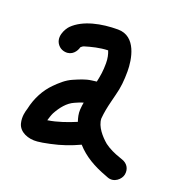

<svg xmlns="http://www.w3.org/2000/svg" viewBox="-105 -616 712 744"><g transform="rotate(20 250.5 -243.5)"><path d="M29 -50C37.4 -17.7 75.3 -2.4 112.3 -6.1C123.2 -6.9 141 -9.9 162.2 -14.5C205.8 -23.5 242.7 -36.8 278.3 -53.4C311.4 -16 355.5 8.9 406.1 27.4L415.7 31.2C445.5 43.1 471.7 18 475.2 -2.5C479.5 -27.5 466 -45.9 445.5 -52.9L435.2 -56.6C410 -65 387.1 -75.8 368.5 -89.6C344.9 -109.4 315.8 -141.7 315 -175C317.3 -200.5 321.7 -222.7 328.3 -248.9L336.2 -280.6C344.9 -312.4 348 -343.9 348 -381C348 -428.9 334.4 -521 258 -521C190.8 -521 118.4 -506.7 77.3 -465.7C64.7 -453.1 38.3 -409.3 70.1 -380.1C76.8 -373.9 85.6 -370.4 94.2 -369.2C124.1 -365.2 139.8 -389.1 144.2 -406.3C149.2 -410.7 151.4 -412.7 155.6 -414.2C184.2 -422.7 215.3 -430.8 249.6 -431.9C255.1 -418.5 259 -402.6 259 -382C259 -350.3 255.4 -329.2 249.7 -303.2C243.5 -302.4 237.2 -301.6 230.9 -300.8C203.2 -297.4 181.7 -286.9 160.5 -278.1C133.1 -266.8 110.8 -245.2 94.3 -228.7C65.2 -199.5 42.9 -159.3 32.8 -111.5C29.4 -101.2 22.1 -76.6 29 -50ZM229.8 -209.3C228.3 -201 226.8 -191 226.1 -179.6C225 -162.3 229.1 -146.3 234 -131.4C201 -117.5 159.8 -102.5 120.5 -96.8C123.7 -107.2 127.8 -120.6 132.2 -129.4C148.2 -158.7 168.6 -184.3 195.9 -196.1C209.9 -202.2 218.1 -206 229.8 -209.3Z"/></g></svg>

Font: Just Breathe
Style: Bd
Weight: 400
Foundry: Cannot Into Space Fonts
Version: Version 0.72